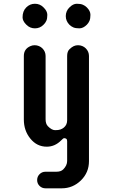

<svg xmlns="http://www.w3.org/2000/svg" viewBox="-20 -771 603 1022"><path d="M436.5 -513.7Q453.6 -496.6 453.6 -473.1V86.9Q453.6 147 411.1 189Q367.7 231.4 308.6 231.4H222.2Q203.6 231.4 190.7 218.8Q177.7 206.1 177.7 187.5Q177.7 168.9 190.7 156Q203.6 143.1 222.2 143.1H279.8Q304.2 143.1 316.4 130.9Q337.4 109.9 337.4 85.9V-20Q337.4 -29.3 332.3 -32.5Q327.1 -35.6 322.3 -35.6Q317.4 -35.6 313.5 -31.2L305.2 -23.4Q272 9.8 229 9.8Q176.3 9.8 141.6 -33.2Q106.9 -75.7 106.9 -134.8V-473.1Q106.9 -510.3 141.6 -525.4Q152.3 -530.3 164.3 -530.3Q176.3 -530.3 187 -525.9Q197.8 -521.5 205.6 -513.7Q222.7 -496.6 222.7 -473.1V-136.2Q222.7 -112.3 234.4 -99.6Q255.4 -78.1 273.4 -78.1Q291.5 -78.1 301.8 -81.8Q312 -85.4 320.3 -92.3Q337.4 -106.9 337.4 -130.4V-473.1Q337.4 -497.1 349.9 -509Q362.3 -521 372.8 -525.6Q383.3 -530.3 395.3 -530.3Q407.2 -530.3 418 -525.9Q428.7 -521.5 436.5 -513.7ZM166 -751Q192.9 -751 211.9 -731.4Q231.9 -711.9 231.9 -691.9Q231.9 -671.9 226.6 -660.2Q221.2 -648.4 211.9 -639.6Q192.9 -620.1 166 -620.1Q139.2 -620.1 120.1 -639.6Q100.1 -659.2 100.1 -678.7Q100.1 -711.9 119.6 -731.4Q139.2 -751 166 -751ZM349.6 -731.4Q368.7 -751 388.9 -751Q409.2 -751 421.1 -745.8Q433.1 -740.7 442.4 -731.4Q461.4 -712.4 461.4 -692.1Q461.4 -671.9 456.3 -660.2Q451.2 -648.4 442.4 -639.6Q422.9 -620.1 402.6 -620.1Q382.3 -620.1 370.4 -625.2Q358.4 -630.4 349.4 -639.4Q340.3 -648.4 335.2 -660.2Q330.1 -671.9 330.1 -685.3Q330.1 -698.7 335.2 -710.7Q340.3 -722.7 349.6 -731.4Z"/></svg>

Font: Supermercado
Style: Regular
Weight: 400
Designer: James Grieshaber
Foundry: James Grieshaber
Version: Version 1.002